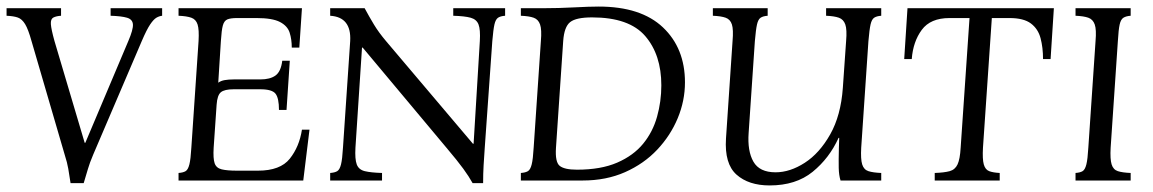

<svg xmlns="http://www.w3.org/2000/svg" viewBox="-22 -550 3513 585"><path d="M193 8Q189 -18 186 -36Q183 -54 175 -79L74 -425Q64 -461 54.5 -476.5Q45 -492 32.5 -496.5Q20 -501 -2 -502V-525H164V-502Q149 -501 140.5 -496.5Q132 -492 133 -476.5Q134 -461 144 -425L236 -115H238L369 -425Q384 -460 383 -475.5Q382 -491 365 -496Q348 -501 315 -502V-525H472V-502Q463 -501 454.5 -496Q446 -491 435.5 -475.5Q425 -460 410 -425L262 -79Q251 -53 246 -35.5Q241 -18 233 8Z M522 0V-23Q536 -24 543.5 -28.5Q551 -33 555 -49Q559 -65 561 -100L583 -425Q585 -460 580 -475.5Q575 -491 561 -496Q547 -501 522 -502V-525H898L890 -405H867Q867 -430 860.5 -450.5Q854 -471 831 -483Q808 -495 760 -495H700Q681 -495 671 -491Q661 -487 657 -472.5Q653 -458 651 -425L643 -298Q651 -304 663 -306Q675 -308 690 -308H771Q801 -308 817.5 -320Q834 -332 838 -365H861L851 -215H828Q828 -251 817.5 -264.5Q807 -278 771 -278H690Q662 -278 651 -269Q640 -260 638 -231L629 -100Q627 -67 632 -52.5Q637 -38 653.5 -34Q670 -30 700 -30H764Q832 -30 861 -66.5Q890 -103 898 -155H921L902 0Z M1418 8Q1407 -12 1389.5 -36Q1372 -60 1339 -99L1083 -405H1081L1061 -100Q1059 -65 1065 -49Q1071 -33 1089.5 -28.5Q1108 -24 1142 -23V0H984V-23Q998 -24 1005.5 -28.5Q1013 -33 1017 -49Q1021 -65 1023 -100L1045 -425Q1049 -498 984 -502V-525H1089Q1103 -499 1117.5 -475Q1132 -451 1154 -425L1419 -112H1421L1440 -425Q1442 -460 1436 -475.5Q1430 -491 1412 -496Q1394 -501 1359 -502V-525H1517V-502Q1503 -501 1495.5 -496Q1488 -491 1484.5 -475.5Q1481 -460 1478 -425L1455 -100Q1453 -72 1451.5 -46.5Q1450 -21 1450 8Z M1565 0V-23Q1579 -24 1586.5 -28.5Q1594 -33 1598 -49Q1602 -65 1604 -100L1626 -425Q1629 -460 1623.5 -475.5Q1618 -491 1604 -496Q1590 -501 1565 -502V-525H1634Q1680 -525 1727 -527.5Q1774 -530 1802 -530Q1931 -530 1998 -466.5Q2065 -403 2065 -299Q2065 -243 2043 -190Q2021 -137 1980.5 -94Q1940 -51 1882.5 -25.5Q1825 0 1753 0ZM1736 -33Q1809 -33 1858.5 -54.5Q1908 -76 1937.5 -112Q1967 -148 1980 -194.5Q1993 -241 1993 -290Q1993 -383 1944 -440Q1895 -497 1782 -497Q1733 -497 1715 -482.5Q1697 -468 1694 -425L1672 -100Q1669 -56 1683.5 -44.5Q1698 -33 1736 -33Z M2323 15Q2259 15 2222 -18Q2185 -51 2190 -128L2210 -425Q2213 -460 2208 -475.5Q2203 -491 2189 -496Q2175 -501 2150 -502V-525H2317V-502Q2303 -501 2295.5 -496Q2288 -491 2284.5 -475.5Q2281 -460 2278 -425L2259 -145Q2255 -90 2273.5 -57.5Q2292 -25 2341 -25Q2385 -25 2430 -54Q2475 -83 2507.5 -140.5Q2540 -198 2546 -282L2556 -425Q2559 -460 2553.5 -475.5Q2548 -491 2534 -496Q2520 -501 2495 -502V-525H2663V-502Q2649 -501 2641.5 -496Q2634 -491 2630.5 -475.5Q2627 -460 2624 -425L2602 -100Q2600 -65 2605 -49Q2610 -33 2624 -28.5Q2638 -24 2663 -23V0H2539Q2534 -16 2533.5 -38.5Q2533 -61 2534 -100L2535 -130H2533Q2505 -68 2454 -26.5Q2403 15 2323 15Z M2826 0V-23Q2855 -24 2871.5 -28.5Q2888 -33 2895.5 -49Q2903 -65 2905 -100L2932 -495H2871Q2813 -495 2786.5 -459Q2760 -423 2756 -370H2733L2743 -525H3189L3179 -370H3156Q3156 -405 3148.5 -433.5Q3141 -462 3119 -478.5Q3097 -495 3054 -495H3000L2973 -100Q2971 -65 2975.5 -49Q2980 -33 2992 -28.5Q3004 -24 3024 -23V0Z M3255 0V-23Q3269 -24 3276.5 -28.5Q3284 -33 3288 -49Q3292 -65 3294 -100L3316 -425Q3319 -460 3313.5 -475.5Q3308 -491 3294 -496Q3280 -501 3255 -502V-525H3423V-502Q3409 -501 3401 -496Q3393 -491 3389.5 -475.5Q3386 -460 3384 -425L3362 -100Q3360 -65 3365 -49Q3370 -33 3384 -28.5Q3398 -24 3423 -23V0Z"/></svg>

Font: Bona Nova SC
Style: Italic
Weight: 400
Italic angle: -4°
Designer: Mateusz Machalski
Foundry: Capitalics
Version: Version 4.001; ttfautohint (v1.8.4.7-5d5b)